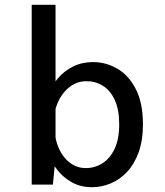

<svg xmlns="http://www.w3.org/2000/svg" viewBox="-20 -770 690 801"><path d="M112.3 0V-750H211.7V-112.4L200.6 0ZM364 11Q317.2 11 280.9 -8.9Q244.6 -28.7 219.6 -60.4Q194.6 -92 181.9 -128.6Q169.1 -165.3 169.1 -198.6L209.5 -211.9Q212 -185.1 222 -159.4Q231.9 -133.8 248.5 -113.4Q265.1 -93 287.6 -80.9Q310.1 -68.7 337.9 -68.7Q375.3 -68.7 407 -88.6Q438.8 -108.4 458 -148.9Q477.3 -189.3 477.3 -251Q477.3 -313.4 458.7 -353.1Q440.1 -392.9 409.3 -412.1Q378.4 -431.3 341.4 -431.3Q313.5 -431.3 291 -420.1Q268.6 -408.9 251.6 -390Q234.6 -371.1 223.7 -347.7Q212.8 -324.3 208 -300.1L170.1 -313.3Q170.1 -345.7 183.6 -380.2Q197.1 -414.7 222.6 -444.4Q248.2 -474.1 285.1 -492.6Q322.1 -511 369 -511Q421.5 -511 469 -483.7Q516.5 -456.4 546.4 -398.8Q576.3 -341.2 576.3 -251Q576.3 -183.4 558.1 -133.8Q540 -84.3 509.5 -52.2Q478.9 -20.1 441.2 -4.6Q403.4 11 364 11Z"/></svg>

Font: Trispace Thin
Style: Regular
Weight: 100
Designer: Tyler Finck
Foundry: Etcetera Type Company
Version: Version 1.210